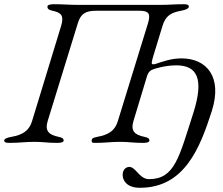

<svg xmlns="http://www.w3.org/2000/svg" viewBox="-40 -673 1057 911"><path d="M624 218C836 218 909 28 965 -146C1017 -310 939 -396 821 -396C770 -396 727 -379 696 -369C693 -368 688 -368 687 -368C676 -368 679 -378 688 -409L731 -550C745 -597 770 -613 819 -622C842 -626 856 -633 856 -642C856 -650 848 -653 832 -653C782 -653 770 -650 730 -650C652 -650 596 -650 518 -650H323C281 -650 265 -653 215 -653C199 -653 185 -650 185 -642C185 -633 189 -626 209 -622C253 -613 264 -597 250 -550L112 -98C98 -51 65 -33 16 -24C-7 -20 -20 -15 -20 -6C-20 2 -12 5 4 5C54 5 77 0 124 0C166 0 182 5 232 5C248 5 262 2 262 -6C262 -15 257 -20 237 -24C193 -33 172 -51 186 -98L329 -562C343 -609 367 -622 417 -622C457 -622 469 -622 509 -622H621C666 -622 676 -609 662 -562L519 -98C505 -51 472 -33 423 -24C400 -20 395 -15 395 -6C395 2 395 5 411 5C461 5 484 0 531 0C573 0 589 5 639 5C655 5 669 2 669 -6C669 -15 664 -20 644 -24C600 -33 579 -51 593 -98L658 -313C662 -325 668 -335 679 -341C690 -347 746 -363 796 -363C894 -363 930 -302 877 -136C810 71 790 177 667 177C643 177 627 161 613 146C600 132 588 119 574 119C559 119 542 130 542 157C542 181 559 218 624 218Z"/></svg>

Font: EB Garamond
Style: Italic
Weight: 400
Italic angle: -17.2°
Designer: Georg Duffner and Octavio Pardo
Foundry: Georg Duffner
Version: Version 1.000;PS 001.000;hotconv 1.0.88;makeotf.lib2.5.64775